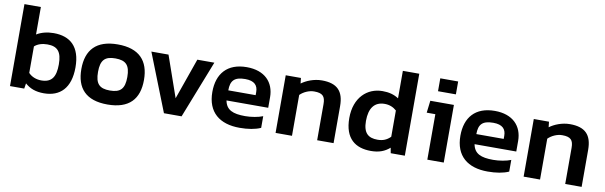

<svg xmlns="http://www.w3.org/2000/svg" viewBox="-46 -1110 4903 1555"><g transform="rotate(10 2405.5 -332.0)"><path d="M336 10C469 10 553 -70 553 -241C553 -411 468 -484 332 -484C280 -484 231 -472 192 -448V-674H57V0H174L181 -44C222 -8 269 10 336 10ZM298 -89C257 -89 218 -104 192 -132V-350C217 -373 255 -385 297 -385C380 -385 416 -346 416 -241C416 -139 384 -89 298 -89Z M859 10C1037 10 1117 -79 1117 -237C1117 -394 1036 -484 859 -484C683 -484 602 -394 602 -237C602 -79 682 10 859 10ZM859 -105C773 -105 739 -140 739 -237C739 -334 773 -369 859 -369C946 -369 980 -334 980 -237C980 -140 946 -105 859 -105Z M1323 0H1468L1654 -474H1514L1395 -136L1277 -474H1136Z M1946 10C2015 10 2075 0 2119 -20V-116C2082 -101 2024 -91 1974 -91C1873 -91 1818 -114 1804 -190H2147V-276C2147 -400 2067 -484 1920 -484C1760 -484 1679 -389 1679 -238C1679 -71 1782 10 1946 10ZM1804 -273C1804 -353 1835 -387 1924 -387C2000 -387 2029 -353 2029 -299V-273Z M2241 0H2376V-336C2404 -364 2449 -385 2491 -385C2561 -385 2583 -361 2583 -297V0H2718V-304C2718 -427 2663 -484 2538 -484C2472 -484 2410 -458 2371 -429L2366 -474H2241Z M3026 10C3092 10 3139 -8 3180 -44L3188 0H3304V-674H3169V-448C3131 -473 3089 -484 3036 -484C2911 -484 2808 -392 2808 -223C2808 -52 2900 10 3026 10ZM3063 -89C2988 -89 2945 -122 2945 -223C2945 -329 2988 -385 3071 -385C3110 -385 3142 -372 3169 -348V-132C3139 -102 3107 -89 3063 -89Z M3478 -561H3625V-667H3478ZM3489 0H3624V-474H3430L3418 -374H3489Z M3986 10C4055 10 4115 0 4159 -20V-116C4122 -101 4064 -91 4014 -91C3913 -91 3858 -114 3844 -190H4187V-276C4187 -400 4107 -484 3960 -484C3800 -484 3719 -389 3719 -238C3719 -71 3822 10 3986 10ZM3844 -273C3844 -353 3875 -387 3964 -387C4040 -387 4069 -353 4069 -299V-273Z M4281 0H4416V-336C4444 -364 4489 -385 4531 -385C4601 -385 4623 -361 4623 -297V0H4758V-304C4758 -427 4703 -484 4578 -484C4512 -484 4450 -458 4411 -429L4406 -474H4281Z"/></g></svg>

Font: Kanit Medium
Style: Regular
Weight: 500
Designer: Katatrad Team
Foundry: CadsonDemak
Version: Version 1.000;PS 001.000;hotconv 1.0.88;makeotf.lib2.5.64775